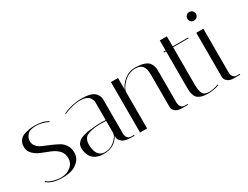

<svg xmlns="http://www.w3.org/2000/svg" viewBox="-66 -1165 2126 1648"><g transform="rotate(-30 997.0 -340.5)"><path d="M332 -465Q316 -478 280.5 -487Q245 -496 227 -496Q209 -496 206 -496Q152 -495 128 -468.5Q104 -442 104 -409Q104 -376 125 -353.5Q146 -331 177.5 -318.5Q209 -306 245.5 -290Q282 -274 313.5 -257.5Q345 -241 366 -209.5Q387 -178 387 -131Q387 -84 354 -51Q321 -18 280.5 -7Q240 4 193 4Q91 4 40 -41L46 -47Q66 -28 105.5 -16Q145 -4 182 -4Q241 -4 279.5 -36.5Q318 -69 318 -117.5Q318 -166 289 -195.5Q260 -225 218.5 -241.5Q177 -258 135 -274.5Q93 -291 64 -320.5Q35 -350 35 -389Q35 -428 53 -452.5Q71 -477 101 -487Q152 -504 203 -504Q289 -504 337 -472Z M875 0Q807 0 782 -26Q759 -48 759 -64V-85Q710 4 602 4Q476 4 459 -110Q457 -122 457 -134.5Q457 -147 461 -162Q465 -177 484 -195Q522 -231 651 -239Q683 -242 710 -242Q737 -242 759 -240V-406Q757 -407 759 -415.5Q761 -424 755.5 -437.5Q750 -451 741 -464Q732 -477 709 -486.5Q686 -496 649 -496Q612 -496 562.5 -482.5Q513 -469 490 -456L486 -463Q575 -504 667 -504Q770 -504 803 -467Q829 -438 829 -406V-71Q829 -42 840.5 -26.5Q852 -11 864 -10L875 -8H906V0ZM618 -4Q671 -4 713.5 -40.5Q756 -77 759 -111V-232Q732 -234 704.5 -234Q677 -234 650 -231Q574 -222 551 -197Q528 -172 528 -128Q528 -120 529 -110Q538 -4 618 -4Z M1376 0Q1335 0 1313.5 -18Q1292 -36 1291 -54L1290 -71V-385Q1290 -464 1249 -486Q1228 -496 1197 -496Q1133 -496 1082 -445.5Q1031 -395 1031 -355V0H961V-500H1031V-386Q1048 -429 1094 -466.5Q1140 -504 1195 -504Q1250 -504 1284.5 -493.5Q1319 -483 1335 -464Q1360 -433 1360 -384V-71Q1360 -42 1371.5 -26.5Q1383 -11 1395 -10L1406 -8H1437V0Z M1482 -492V-500H1503V-600H1573V-500H1726V-492H1573V-128Q1573 -63 1587.5 -34Q1602 -5 1648.5 -5Q1695 -5 1743 -24L1746 -16Q1696 3 1631.5 3Q1567 3 1535 -23.5Q1503 -50 1503 -129V-492Z M1893 0Q1852 0 1830.5 -18Q1809 -36 1808 -54L1807 -71V-500H1877V-71Q1877 -42 1888.5 -26.5Q1900 -11 1911 -10L1923 -8H1954V0ZM1813 -612Q1801 -624 1801 -642Q1801 -660 1813 -672.5Q1825 -685 1843 -685Q1861 -685 1873.5 -672.5Q1886 -660 1886 -642Q1886 -624 1873.5 -612Q1861 -600 1843 -600Q1825 -600 1813 -612Z"/></g></svg>

Font: Italiana
Style: Regular
Weight: 400
Designer: Santiago Orozco
Foundry: Santiago Orozco
Version: Version 001.001